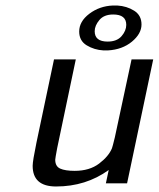

<svg xmlns="http://www.w3.org/2000/svg" viewBox="-20 -658 570 689"><path d="M97.2 -63Q97.2 -80.1 110.8 -146L173.8 -444.8H252L185.1 -126Q178.2 -88.9 178.2 -85Q178.2 -61 196 -53Q213.9 -44.9 248 -44.9Q301.3 -44.9 335.7 -71Q370.1 -97.2 381.8 -126Q383.8 -130.9 392.1 -165L452.1 -444.8H529.8L436 0H359.9L370.1 -47.9Q288.1 11.2 181.2 11.2Q97.2 11.2 97.2 -63ZM264.2 -544.9Q264.2 -581.1 300.5 -608.6Q336.9 -636.2 384.8 -638.2H400.9Q435.1 -636.2 461.4 -619.6Q487.8 -603 487.8 -570.1Q487.8 -537.1 453.4 -508.5Q418.9 -480 367.2 -477.1H351.1Q317.9 -479 291 -495.4Q264.2 -511.7 264.2 -544.9ZM319.8 -545.9Q319.8 -508.8 366.2 -508.8Q399.4 -508.8 416.3 -528.3Q433.1 -547.9 433.1 -568.8Q433.1 -606 386.2 -606Q353 -606 336.4 -585.9Q319.8 -565.9 319.8 -545.9Z"/></svg>

Font: CMU Sans Serif
Style: Oblique
Weight: 500
Italic angle: -12°
Version: Version 0.7.0